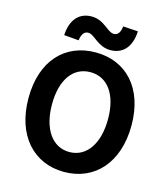

<svg xmlns="http://www.w3.org/2000/svg" viewBox="-138 -1070 1046 1192"><g transform="rotate(15 385.0 -474.5)"><path d="M385 14C581 14 716 -133 716 -373C716 -613 581 -754 385 -754C189 -754 54 -614 54 -373C54 -133 189 14 385 14ZM385 -114C275 -114 205 -215 205 -373C205 -532 275 -627 385 -627C495 -627 565 -532 565 -373C565 -215 495 -114 385 -114ZM467 -791C542 -791 598 -840 603 -948L507 -954C502 -911 486 -894 462 -894C420 -894 385 -963 303 -963C227 -963 173 -913 167 -807L262 -799C267 -842 285 -860 308 -860C349 -860 385 -791 467 -791Z"/></g></svg>

Font: Source Han Sans SC Bold
Style: Regular
Weight: 700
Designer: Ryoko NISHIZUKA (kana & ideographs); Paul D. Hunt (Latin, Greek & Cyrillic); Wenlong ZHANG (bopomofo); Sandoll Communica
Foundry: Adobe Systems Incorporated
Version: Version 1.001;PS 1.001;hotconv 1.0.78;makeotf.lib2.5.61930